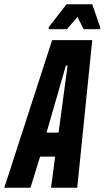

<svg xmlns="http://www.w3.org/2000/svg" viewBox="-66 -875 487 895"><path d="M-46 0 177 -688H364L294 0H172L191 -145H121L76 0ZM151 -257H207L249 -569H241ZM161 -739V-748L244 -855H364L401 -748V-739H324L295 -796L246 -739Z"/></svg>

Font: Saira Ultra Condensed ExtraBold
Style: Italic
Weight: 800
Width: 1
Italic angle: -12°
Designer: Hector Gatti with collaboration of the Omnibus-Type team
Foundry: Omnibus-Type
Version: Version 1.001; ttfautohint (v1.8)